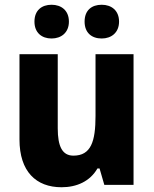

<svg xmlns="http://www.w3.org/2000/svg" viewBox="-20 -778 646 808"><path d="M125 -687C125 -640 156 -616 197 -616C238 -616 270 -641 270 -687C270 -734 238 -758 197 -758C156 -758 125 -735 125 -687ZM336 -687C336 -640 366 -616 408 -616C449 -616 481 -641 481 -687C481 -734 449 -758 408 -758C366 -758 336 -735 336 -687ZM542 -550H382V-290C382 -183 363 -123 289 -123C242 -123 223 -162 223 -238V-550H62V-191C62 -56 132 10 239 10C303 10 359 -15 390 -69H399L419 0H542Z"/></svg>

Font: Noto Sans Georgian SemiCondensed ExtraBold
Style: Regular
Weight: 800
Width: 4
Designer: Monotype Design Team, Akaki Razmadze
Foundry: Google LLC
Version: Version 2.005